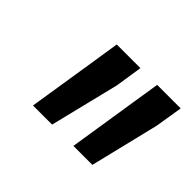

<svg xmlns="http://www.w3.org/2000/svg" viewBox="-68 -862 479 479"><g transform="rotate(45 171.5 -622.5)"><path d="M200.7 -750 189.5 -677.7 144.5 -494.6H77.1L106 -677.7L117.2 -750ZM342.8 -750 331.1 -677.7 286.6 -494.6H219.7L249 -681.6L259.8 -750Z"/></g></svg>

Font: Roboto Condensed Medium
Style: Italic
Weight: 500
Italic angle: -12°
Designer: Christian Robertson
Foundry: Google
Version: Version 3.0; 2020